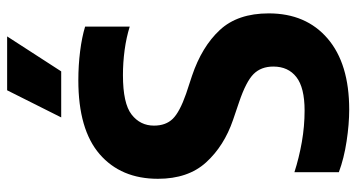

<svg xmlns="http://www.w3.org/2000/svg" viewBox="-250 -739 998 538"><g transform="rotate(-90 249.0 -470.0)"><path d="M211 9.5Q170 9.5 122.2 2.2Q74.5 -5 35.5 -19.5V-144Q76 -131 120.2 -123.2Q164.5 -115.5 208 -115.5Q272.5 -115.5 302 -138.5Q331.5 -161.5 331.5 -203Q331.5 -237.5 310.5 -258.5Q289.5 -279.5 232 -299L182 -316Q109 -341 63 -391.5Q17 -442 17 -526.5Q17 -630 86 -689.8Q155 -749.5 293 -749.5Q335 -749.5 374.5 -744.5Q414 -739.5 443.5 -730.5V-605.5Q413 -615 377.8 -619.8Q342.5 -624.5 307.5 -624.5Q228 -624.5 197 -600.2Q166 -576 166 -537.5Q166 -504.5 185 -485Q204 -465.5 255.5 -447.5L305.5 -431Q387 -403.5 433.8 -353.2Q480.5 -303 480.5 -216Q480.5 -111.5 410 -51Q339.5 9.5 211 9.5ZM189 -797.5 265 -949H416L318 -797.5Z"/></g></svg>

Font: Encode Sans Condensed Condensed
Style: Bold
Weight: 700
Width: 3
Designer: Multiple Designers
Foundry: Impallari Type
Version: Version 3.000; ttfautohint (v1.8.3) -l 8 -r 50 -G 200 -x 14 